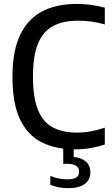

<svg xmlns="http://www.w3.org/2000/svg" viewBox="-20 -770 584 1002"><path d="M372 9.5Q270.5 9.5 197.2 -27.5Q124 -64.5 84.5 -147.2Q45 -230 45 -368.5Q45 -503 84.8 -587Q124.5 -671 199.5 -710.2Q274.5 -749.5 380 -749.5Q456 -749.5 527 -730V-642.5Q491 -653 456.5 -657.5Q422 -662 385.5 -662Q309.5 -662 257.2 -634.2Q205 -606.5 178.5 -542.8Q152 -479 152 -370.5Q152 -259 178.8 -195Q205.5 -131 256.8 -104.5Q308 -78 381.5 -78Q417.5 -78 452.5 -84.2Q487.5 -90.5 527 -103.5V-16Q494.5 -4.5 454.5 2.5Q414.5 9.5 372 9.5ZM336.5 212Q285 212 242.5 194.5V148Q267 158 289.5 162Q312 166 332 166Q361 166 377 156.8Q393 147.5 393 126Q393 104.5 376.8 94.8Q360.5 85 331 85H310V-10H364.5V49Q405.5 53 428.5 73.5Q451.5 94 451.5 129Q451.5 168.5 422 190.2Q392.5 212 336.5 212Z"/></svg>

Font: Encode Sans SmCnd Md
Style: Regular
Weight: 500
Width: 4
Designer: Multiple Designers
Foundry: Impallari Type
Version: Version 3.002; ttfautohint (v1.8.3) -l 8 -r 50 -G 200 -x 14 